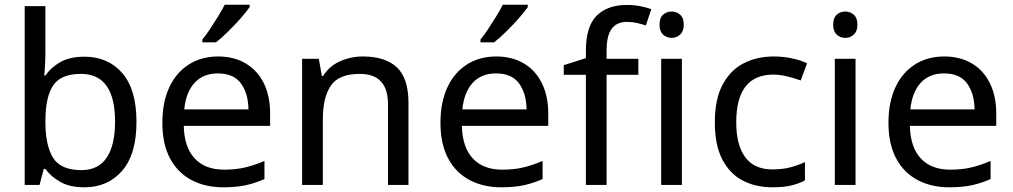

<svg xmlns="http://www.w3.org/2000/svg" viewBox="-20 -786 4305 816"><path d="M173 -760V-575Q173 -541 171.5 -511.5Q170 -482 168 -465H173Q196 -499 236 -522Q276 -545 339 -545Q439 -545 499.5 -475.5Q560 -406 560 -268Q560 -130 499 -60Q438 10 339 10Q276 10 236 -13Q196 -36 173 -68H166L148 0H85V-760ZM324 -472Q239 -472 206 -423Q173 -374 173 -271V-267Q173 -168 205.5 -115.5Q238 -63 326 -63Q398 -63 433.5 -116Q469 -169 469 -269Q469 -472 324 -472Z M907 -546Q975 -546 1025 -516Q1075 -486 1101.5 -431.5Q1128 -377 1128 -304V-251H761Q763 -160 807.5 -112.5Q852 -65 932 -65Q983 -65 1022.5 -74.5Q1062 -84 1104 -102V-25Q1063 -7 1023 1.5Q983 10 928 10Q852 10 793.5 -21Q735 -52 702.5 -113Q670 -174 670 -264Q670 -352 699.5 -415Q729 -478 782.5 -512Q836 -546 907 -546ZM906 -474Q843 -474 806.5 -433.5Q770 -393 763 -321H1036Q1035 -389 1004 -431.5Q973 -474 906 -474ZM1041 -766V-756Q1029 -738 1004 -709.5Q979 -681 950 -652.5Q921 -624 898 -606H840V-618Q855 -636 872.5 -662.5Q890 -689 907 -716.5Q924 -744 935 -766Z M1522 -546Q1618 -546 1667 -499.5Q1716 -453 1716 -349V0H1629V-343Q1629 -472 1509 -472Q1420 -472 1386 -422Q1352 -372 1352 -278V0H1264V-536H1335L1348 -463H1353Q1379 -505 1425 -525.5Q1471 -546 1522 -546Z M2089 -546Q2157 -546 2207 -516Q2257 -486 2283.5 -431.5Q2310 -377 2310 -304V-251H1943Q1945 -160 1989.5 -112.5Q2034 -65 2114 -65Q2165 -65 2204.5 -74.5Q2244 -84 2286 -102V-25Q2245 -7 2205 1.5Q2165 10 2110 10Q2034 10 1975.5 -21Q1917 -52 1884.5 -113Q1852 -174 1852 -264Q1852 -352 1881.5 -415Q1911 -478 1964.5 -512Q2018 -546 2089 -546ZM2088 -474Q2025 -474 1988.5 -433.5Q1952 -393 1945 -321H2218Q2217 -389 2186 -431.5Q2155 -474 2088 -474ZM2223 -766V-756Q2211 -738 2186 -709.5Q2161 -681 2132 -652.5Q2103 -624 2080 -606H2022V-618Q2037 -636 2054.5 -662.5Q2072 -689 2089 -716.5Q2106 -744 2117 -766Z M2693 -468H2558V0H2470V-468H2376V-509L2470 -539V-570Q2470 -674 2516 -719.5Q2562 -765 2644 -765Q2676 -765 2702.5 -759.5Q2729 -754 2748 -747L2725 -678Q2709 -683 2688 -688Q2667 -693 2645 -693Q2601 -693 2579.5 -663.5Q2558 -634 2558 -571V-536H2693ZM2835 -737Q2855 -737 2870.5 -723.5Q2886 -710 2886 -681Q2886 -653 2870.5 -639Q2855 -625 2835 -625Q2813 -625 2798 -639Q2783 -653 2783 -681Q2783 -710 2798 -723.5Q2813 -737 2835 -737ZM2878 -536V0H2790V-536Z M3263 10Q3191 10 3136 -19Q3081 -48 3049.5 -109Q3018 -170 3018 -265Q3018 -364 3051 -426Q3084 -488 3140.5 -517Q3197 -546 3269 -546Q3310 -546 3348 -537.5Q3386 -529 3410 -517L3383 -444Q3359 -453 3327 -461Q3295 -469 3267 -469Q3109 -469 3109 -266Q3109 -169 3147.5 -117.5Q3186 -66 3262 -66Q3306 -66 3339.5 -75Q3373 -84 3401 -97V-19Q3374 -5 3341.5 2.5Q3309 10 3263 10Z M3573 -737Q3593 -737 3608.5 -723.5Q3624 -710 3624 -681Q3624 -653 3608.5 -639Q3593 -625 3573 -625Q3551 -625 3536 -639Q3521 -653 3521 -681Q3521 -710 3536 -723.5Q3551 -737 3573 -737ZM3616 -536V0H3528V-536Z M3993 -546Q4061 -546 4111 -516Q4161 -486 4187.5 -431.5Q4214 -377 4214 -304V-251H3847Q3849 -160 3893.5 -112.5Q3938 -65 4018 -65Q4069 -65 4108.5 -74.5Q4148 -84 4190 -102V-25Q4149 -7 4109 1.5Q4069 10 4014 10Q3938 10 3879.5 -21Q3821 -52 3788.5 -113Q3756 -174 3756 -264Q3756 -352 3785.5 -415Q3815 -478 3868.5 -512Q3922 -546 3993 -546ZM3992 -474Q3929 -474 3892.5 -433.5Q3856 -393 3849 -321H4122Q4121 -389 4090 -431.5Q4059 -474 3992 -474Z"/></svg>

Font: Noto IKEA Arabic
Style: Regular
Weight: 400
Designer: Monotype Design Team
Foundry: Monotype Imaging Inc.
Version: Version 1.200